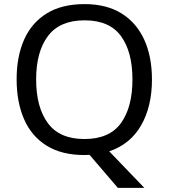

<svg xmlns="http://www.w3.org/2000/svg" viewBox="-20 -745 821 935"><path d="M720 -358Q720 -227 667.5 -135Q615 -43 512 -8L683 170H554L416 9Q410 9 403.5 9.5Q397 10 391 10Q280 10 206.5 -36Q133 -82 97 -165Q61 -248 61 -359Q61 -469 97 -551Q133 -633 206.5 -679Q280 -725 392 -725Q499 -725 572 -679.5Q645 -634 682.5 -551.5Q720 -469 720 -358ZM156 -358Q156 -223 213 -145.5Q270 -68 391 -68Q513 -68 569 -145.5Q625 -223 625 -358Q625 -493 569 -569.5Q513 -646 392 -646Q271 -646 213.5 -569.5Q156 -493 156 -358Z"/></svg>

Font: Noto Sans Multani
Style: Regular
Weight: 400
Designer: Monotype Design Team
Foundry: Monotype Imaging Inc.
Version: Version 2.002; ttfautohint (v1.8.4.7-5d5b)